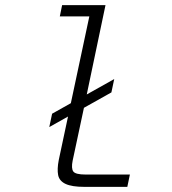

<svg xmlns="http://www.w3.org/2000/svg" viewBox="-20 -728 672 748"><path d="M309 0Q260 0 235.5 -11.5Q211 -23 206.5 -46Q202 -69 209 -105L245 -274L172 -233L183 -285L256 -326L328 -664H213L222 -708H391L318 -360L425 -420L414 -368L307 -308L263 -102Q257 -72 265.5 -60Q274 -48 314 -48H486L476 0Z"/></svg>

Font: Atkinson Hyperlegible Mono ExtraLight
Style: Italic
Weight: 200
Italic angle: -12°
Monospace: yes
Designer: Elliott Scott, Megan Eiswerth, Linus Boman, Theodore Petrosky, Letters from Sweden
Foundry: Applied Design Works, Letters from Sweden
Version: Version 2.001